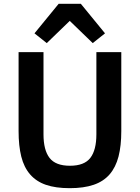

<svg xmlns="http://www.w3.org/2000/svg" viewBox="-20 -970 730 1002"><path d="M207 -698V-269Q207 -187 238.5 -146Q270 -105 345 -105Q420 -105 451.5 -146Q483 -187 483 -269V-698H613V-286Q613 -209 598.5 -153Q584 -97 552 -60Q520 -23 468.5 -5.5Q417 12 344 12Q270 12 219.5 -5.5Q169 -23 137 -60Q105 -97 91 -153Q77 -209 77 -286V-698ZM402 -950 528 -796 464 -745 344 -861 224 -745 160 -796 286 -950Z"/></svg>

Font: IBM Plex Sans Arabic SmBld
Style: Regular
Weight: 600
Designer: Mike Abbink, Paul van der Laan, Pieter van Rosmalen, Wael Morcos, Khajak Apelian
Foundry: Bold Monday
Version: Version 1.005